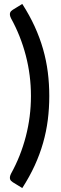

<svg xmlns="http://www.w3.org/2000/svg" viewBox="-20 -801 311 974"><path d="M137 -314Q137 -419 111 -519Q85 -619 36 -708Q31.5 -717 30.5 -724Q29.5 -731 31.2 -736.2Q33 -741.5 36.8 -745Q40.5 -748.5 45 -751.5L93 -781Q130 -723.5 156 -666.5Q182 -609.5 198.5 -551.8Q215 -494 222.5 -434.8Q230 -375.5 230 -314Q230 -252 222.5 -192.8Q215 -133.5 198.5 -75.8Q182 -18 156 38.8Q130 95.5 93 153L45 123.5Q40.5 120.5 36.8 117Q33 113.5 31.2 108.2Q29.5 103 30.5 96Q31.5 89 36 80Q85 -8.5 111 -108.8Q137 -209 137 -314Z"/></svg>

Font: TypoPRO Lato
Style: Regular
Weight: 600
Designer: Lukasz Dziedzic with Adam Twardoch and Botio Nikoltchev
Foundry: tyPoland Lukasz Dziedzic
Version: Version 2.010; 2014-09-01; http://www.latofonts.com/